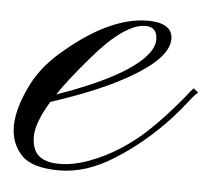

<svg xmlns="http://www.w3.org/2000/svg" viewBox="-82 -372 460 413"><g transform="rotate(5 148.5 -165.5)"><path d="M243.2 -295.4Q243.2 -322.8 217.8 -322.8Q172.9 -322.8 105.5 -244.1Q58.6 -189.5 39.1 -159.2Q186.5 -210.9 229 -262.2Q243.2 -279.3 243.2 -295.4ZM221.2 -334.5Q272.9 -334.5 275.4 -302.2Q278.8 -250 148.4 -188.5Q100.6 -166 27.8 -142.1Q-1 -94.7 -1 -65.4Q-1 -36.1 14.6 -23.4Q30.3 -10.7 59.6 -11.2Q88.9 -11.2 123 -23.9Q157.2 -36.6 187.5 -56.2Q217.8 -75.7 242.2 -98.6Q266.6 -121.6 285.2 -142.6Q303.7 -163.1 316.4 -178.7Q328.1 -194.3 332.5 -198.2L342.8 -189.9Q335.9 -184.6 323.2 -168Q310.5 -151.4 291 -129.9Q238.8 -73.7 178.2 -35.6Q118.2 2.9 59.1 2.9Q0 2.9 -22.9 -22Q-68.8 -71.8 -22.5 -168.9Q-2.4 -211.9 38.1 -247.1Q137.7 -334 221.2 -334.5Z"/></g></svg>

Font: PinyonScript
Style: Regular
Weight: 400
Designer: Nicole Fally
Foundry: Nicole Fally
Version: Version 1.005